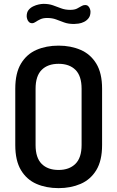

<svg xmlns="http://www.w3.org/2000/svg" viewBox="-20 -967 606 993"><path d="M283 6Q219 6 168.5 -16Q118 -38 88.5 -87Q59 -136 59 -217V-508Q59 -589 88.5 -638Q118 -687 168.5 -709Q219 -731 283 -731Q346 -731 397 -709Q448 -687 478 -638Q508 -589 508 -508V-217Q508 -136 478 -87Q448 -38 397 -16Q346 6 283 6ZM283 -88Q338 -88 370 -119.5Q402 -151 402 -217V-508Q402 -574 370.5 -605.5Q339 -637 283 -637Q227 -637 195.5 -605.5Q164 -574 164 -508V-217Q164 -151 195.5 -119.5Q227 -88 283 -88ZM363 -843Q333 -843 311.5 -851Q290 -859 270 -866.5Q250 -874 224 -874Q203 -874 189 -867.5Q175 -861 165 -854Q155 -847 146 -847Q136 -847 129.5 -853.5Q123 -860 120.5 -869Q118 -878 118 -883Q118 -903 127.5 -915Q137 -927 151.5 -934Q166 -941 180.5 -944Q195 -947 205 -947Q233 -947 254 -939.5Q275 -932 296 -924Q317 -916 343 -916Q365 -916 378 -922.5Q391 -929 400.5 -935Q410 -941 420 -941Q431 -941 437 -934.5Q443 -928 445.5 -920Q448 -912 448 -907Q448 -886 438.5 -873.5Q429 -861 415 -854Q401 -847 386.5 -845Q372 -843 363 -843Z"/></svg>

Font: Dosis ExtraLight SemiBold
Style: Regular
Weight: 600
Version: Version 3.001; ttfautohint (v1.8.2)